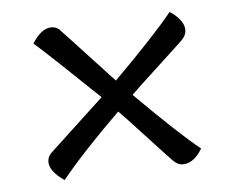

<svg xmlns="http://www.w3.org/2000/svg" viewBox="-39 -503 612 501"><g transform="rotate(-5 267.5 -252.5)"><path d="M307 -252Q417 -142 473 -97Q451 -60 422 -60Q409 -60 397.5 -71.5Q386 -83 334 -139.5Q282 -196 266 -212Q167 -115 111 -46Q73 -72 73 -97Q73 -110 83 -120L226 -253Q101 -373 61 -408Q85 -446 111 -446Q124 -446 132.5 -437.5Q141 -429 162.5 -405.5Q184 -382 215 -349Q246 -316 267 -293Q377 -403 422 -459Q436 -451 447.5 -437Q459 -423 459 -409Q459 -395 447.5 -383.5Q436 -372 379.5 -320Q323 -268 307 -252Z"/></g></svg>

Font: Overlock Mod
Style: Regular
Weight: 400
Designer: Dario Muhafara
Foundry: Dario Manuel Muhafara
Version: Version 1.001